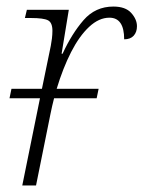

<svg xmlns="http://www.w3.org/2000/svg" viewBox="-20 -566 438 586"><path d="M9 -266 15 -295H108L135 -426Q137 -436 138.5 -448.5Q140 -461 140 -472Q140 -497 126.5 -504Q113 -511 75 -511H56L62 -536H190L168 -402H171Q199 -463 235 -504.5Q271 -546 326 -546Q363 -546 380.5 -526.5Q398 -507 398 -486Q398 -468 388 -457Q378 -446 359 -446Q359 -512 314 -512Q282 -512 252 -484Q222 -456 197 -407Q172 -358 153 -295H281L275 -266H145Q139 -243 134 -218L90 0H48L102 -266Z"/></svg>

Font: Noto Serif ExtraLight
Style: Italic
Weight: 200
Italic angle: -12°
Designer: Monotype Design Team
Foundry: Monotype Imaging Inc.
Version: Version 2.014; ttfautohint (v1.8.4.7-5d5b)